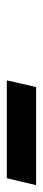

<svg xmlns="http://www.w3.org/2000/svg" viewBox="204 -964 128 577"><g transform="rotate(90 268.5 -676.0)"><path d="M516 -632 537 -720H242L222 -632Z"/></g></svg>

Font: RazerF5 SemiBold
Style: Italic
Weight: 600
Foundry: Razer Inc.
Version: Version 2